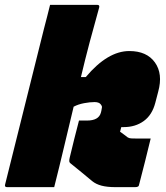

<svg xmlns="http://www.w3.org/2000/svg" viewBox="-61 -770 681 790"><path d="M471 -560Q543 -560 576.5 -513Q610 -466 590 -393L578 -347Q565 -297 530.5 -272Q496 -247 448 -247H438L433 -228Q444 -220 449 -216.5Q454 -213 464 -205Q470 -201 479 -200.5Q488 -200 501 -200H559Q548 -154 536 -106.5Q524 -59 512 -13Q511 -5 507 -2.5Q503 0 495 0H414Q380 0 357 -6Q334 -12 318 -25Q296 -43 274 -61.5Q252 -80 229 -98Q224 -102 224 -108Q224 -114 226 -122Q235 -160 244.5 -198Q254 -236 264 -274H297Q345 -274 354 -306L356 -314Q358 -323 358.5 -328.5Q359 -334 354 -340Q347 -350 328 -350Q309 -350 285 -345.5Q261 -341 242 -331Q222 -248 202.5 -165.5Q183 -83 162 0H-32Q-43 0 -40 -11Q0 -171 40 -331.5Q80 -492 120 -652Q127 -679 133.5 -704Q140 -729 145 -750H339Q350 -750 347 -739Q327 -668 308 -596.5Q289 -525 272 -453H292Q382 -560 471 -560Z"/></svg>

Font: Recursive Sn Lnr St XBk
Style: Italic
Weight: 1000
Italic angle: -15°
Version: Version 1.079;hotconv 1.0.112;makeotfexe 2.5.65598; ttfautoh